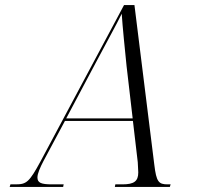

<svg xmlns="http://www.w3.org/2000/svg" viewBox="-20 -734 820 754"><path d="M18 0H228L230 -10H184C142 -10 127 -16 127 -37C127 -53 138 -77 151 -102L235 -259H502L521 -97C521 -86 523 -70 523 -57C523 -22 506 -10 461 -10H433L431 0H647L650 -10H638C603 -10 594 -20 586 -87L508 -714H467L139 -100C95 -19 84 -10 42 -10H21ZM359 -493C405 -580 435 -633 458 -680C461 -632 471 -534 477 -475L501 -269H240Z"/></svg>

Font: Noto Serif Display SemiCondensed Light
Style: Italic
Weight: 300
Width: 4
Italic angle: -12°
Designer: Monotype Design Team
Foundry: Monotype Imaging Inc.
Version: Version 2.009